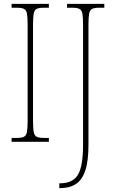

<svg xmlns="http://www.w3.org/2000/svg" viewBox="-20 -734 597 994"><path d="M40 0V-20H67Q92 -20 104 -26Q116 -32 119.5 -51Q123 -70 123 -108V-606Q123 -645 119.5 -663.5Q116 -682 104 -688Q92 -694 67 -694H40V-714H233V-694H207Q182 -694 170 -688Q158 -682 154.5 -663.5Q151 -645 151 -606V-108Q151 -70 154.5 -51Q158 -32 170 -26Q182 -20 207 -20H233V0ZM287 240V215H290Q358 215 384 170Q410 125 410 16V-606Q410 -645 406.5 -663.5Q403 -682 391 -688Q379 -694 354 -694H327V-714H520V-694H494Q469 -694 457 -688Q445 -682 441.5 -663.5Q438 -645 438 -606V15Q438 100 421.5 149Q405 198 372.5 219Q340 240 290 240Z"/></svg>

Font: Noto Serif Lao Condensed Thin
Style: Regular
Weight: 100
Width: 3
Designer: Monotype Design Team
Foundry: Monotype Imaging Inc.
Version: Version 2.003; ttfautohint (v1.8.4.7-5d5b)